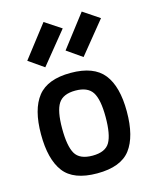

<svg xmlns="http://www.w3.org/2000/svg" viewBox="-120 -873 769 964"><g transform="rotate(-15 265.0 -391.5)"><path d="M93.5 -446Q145 -511 265 -511Q385 -511 436.5 -446Q488 -381 488 -251Q488 -121 438 -55Q388 11 265 11Q142 11 92 -55Q42 -121 42 -251Q42 -381 93.5 -446ZM175 -121Q198 -81 265 -81Q332 -81 355 -121Q378 -161 378 -252Q378 -343 353.5 -381Q329 -419 265 -419Q201 -419 176.5 -381Q152 -343 152 -252Q152 -161 175 -121ZM270 -626 399 -794 484 -737 349 -571ZM71 -626 200 -793 285 -737 150 -571Z"/></g></svg>

Font: TitilliumWebSemiBold
Style: Bold
Weight: 600
Version: Version 1.001;PS 57.000;hotconv 1.0.70;makeotf.lib2.5.55311